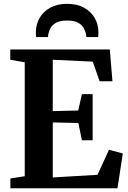

<svg xmlns="http://www.w3.org/2000/svg" viewBox="-20 -1008 687 1028"><path d="M112.5 -64.5V-674.5L35 -688V-743H568L582 -573H513.5L476.5 -678L262.5 -688V-413L399 -416.5L418.5 -504H476V-257H418.5L399.5 -349.5L262.5 -352.5V-58L502 -72L563.5 -206L637.5 -186.5L609 0H35.5V-52.5ZM339.5 -987.5Q392.5 -987.5 430 -966.8Q467.5 -946 487.2 -911.2Q507 -876.5 507 -834.5Q507 -820.5 505.5 -809.5H442Q442 -812 441.8 -816.2Q441.5 -820.5 440.5 -825Q437 -841.5 428 -858.2Q419 -875 398.2 -886.5Q377.5 -898 339.5 -898Q301.5 -898 280.8 -886.5Q260 -875 251 -858Q242 -841 238.5 -825Q237.5 -820.5 237.5 -816.2Q237.5 -812 237.5 -809.5H173.5Q172 -820.5 172 -835Q172 -877 191.8 -911.5Q211.5 -946 249 -966.8Q286.5 -987.5 339.5 -987.5Z"/></svg>

Font: Merriweather Text Regular
Style: Bold
Weight: 700
Designer: Eben Sorkin
Foundry: Eben Sorkin
Version: Version 2.100; ttfautohint (v1.7.19-72a1) -l 8 -r 50 -G 200 